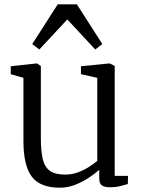

<svg xmlns="http://www.w3.org/2000/svg" viewBox="-20 -862 662 893"><path d="M491.5 9Q467.5 9 454.5 0.8Q441.5 -7.5 441.5 -33V-72Q421.5 -54 392.2 -34.8Q363 -15.5 328.8 -2.2Q294.5 11 258.5 11Q166.5 11 127.8 -40.5Q89 -92 89 -206V-500L30 -517V-554L151 -567H152L170 -555V-218Q170 -158.5 179 -121.5Q188 -84.5 212.5 -67.2Q237 -50 283.5 -50Q315 -50 343 -60.5Q371 -71 394 -85.8Q417 -100.5 432.5 -114V-500L356.5 -517V-554L489.5 -567H490.5L513.5 -555V-44H575.5L574.5 -6Q558 -1.5 538 3.8Q518 9 491.5 9ZM163 -632 130 -657 248.5 -842H337.5L456 -657L423 -632L293 -771.5Z"/></svg>

Font: Merriweather Light
Style: Regular
Weight: 300
Designer: Eben Sorkin
Foundry: Eben Sorkin
Version: Version 2.100